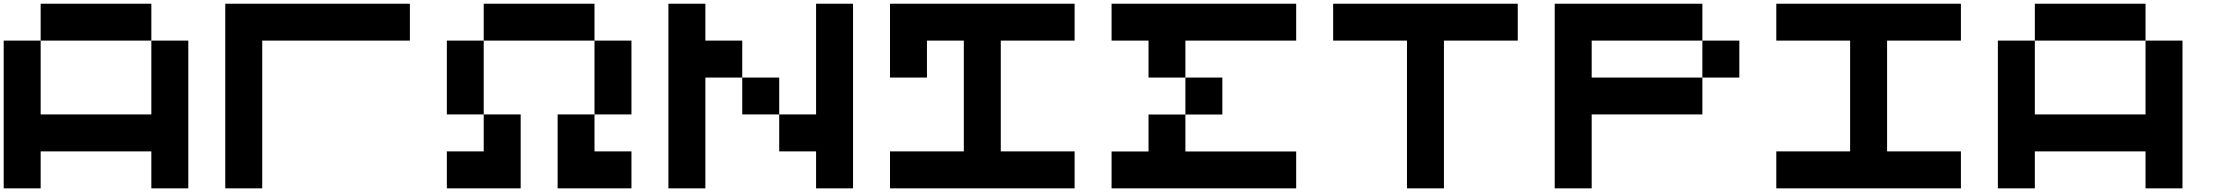

<svg xmlns="http://www.w3.org/2000/svg" viewBox="-20 -820 12042 1040"><path d="M799.8 -799.8V-600.1H200.2V-799.8ZM799.8 -600.1H1000V200.2H799.8V0H200.2V200.2H0V-600.1H200.2V-200.2H799.8Z M1400.4 200.2H1200.2V-799.8H2200.2V-600.1H1400.4Z M3000.5 -200.2H3200.2V0H3400.4V200.2H3000.5ZM2400.4 -200.2V-600.1H2600.1V-200.2ZM2600.1 0V-200.2H2800.3V200.2H2400.4V0ZM2600.1 -799.8H3200.2V-600.1H2600.1ZM3400.4 -200.2H3200.2V-600.1H3400.4Z M4400.4 -799.8H4600.6V200.2H4400.4V0H4200.7V-200.2H4400.4ZM3800.8 -600.1H4000.5V-399.9H3800.8V200.2H3600.6V-799.8H3800.8ZM4000.5 -399.9H4200.7V-200.2H4000.5Z M5200.7 -600.1H5001V-399.9H4800.8V-799.8H5800.8V-600.1H5400.9V0H5800.8V200.2H4800.8V0H5200.7Z M6601.1 -199.7H6400.9V-399.9H6601.1ZM6400.9 0.5H7001V200.2H6001V0.5H6201.2V-199.7H6400.9ZM6400.9 -600.1V-399.9H6201.2V-600.1H6001V-799.8H7001V-600.1Z M7201.2 -799.8H8201.2V-600.1H7801.3V200.2H7601.1V-600.1H7201.2Z M8601.6 -600.1V-399.9H9201.2V-200.2H8601.6V200.2H8401.4V-799.8H9201.2V-600.1ZM9201.2 -600.1H9401.4V-399.9H9201.2Z M10201.7 -600.1V0H10601.6V200.2H9601.6V0H10001.5V-600.1H9601.6V-799.8H10601.6V-600.1Z M11601.6 -799.8V-600.1H11002V-799.8ZM11601.6 -600.1H11801.8V200.2H11601.6V0H11002V200.2H10801.8V-600.1H11002V-200.2H11601.6Z"/></svg>

Font: QuinqueFive
Style: Regular
Weight: 400
Monospace: yes
Designer: GGBotNet
Foundry: GGBotNet
Version: 1.1